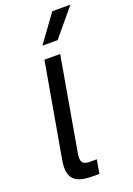

<svg xmlns="http://www.w3.org/2000/svg" viewBox="-174 -1002 738 1066"><g transform="rotate(-20 194.5 -469.0)"><path d="M47 -99Q47 -121 51 -142L149 -700H242L145 -145Q143 -136 143 -122Q143 -100 154.5 -90.5Q166 -81 193 -81H233L219 0H175Q110 0 78.5 -23Q47 -46 47 -99ZM282 -938H389L255 -777H165Z"/></g></svg>

Font: Bai Jamjuree Medium
Style: Italic
Weight: 500
Italic angle: -10°
Version: Version 1.000; ttfautohint (v1.6)